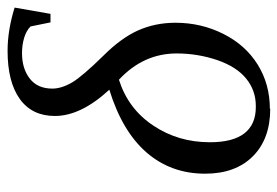

<svg xmlns="http://www.w3.org/2000/svg" viewBox="-136 -604 750 519"><g transform="rotate(-90 239.5 -344.0)"><path d="M205 10 206 11Q124 11 77 -36Q30 -83 30 -165Q30 -257 87 -323Q144 -389 257 -424Q186 -501 186 -571Q186 -633 232 -666Q278 -699 362 -699Q418 -699 479 -680L462 -583H439L428 -637Q417 -648 398 -654Q378 -660 356 -660Q314 -660 287 -639Q260 -618 260 -578Q260 -553 277 -524Q294 -496 349 -440Q396 -393 417 -347Q438 -300 438 -245Q438 -176 408 -116Q378 -56 325 -23Q272 10 205 10ZM210 -28H213Q255 -28 287 -54Q319 -80 337 -132Q355 -185 355 -242Q355 -332 284 -398Q205 -373 160 -305Q115 -238 115 -152Q115 -90 139 -59Q163 -28 210 -28Z"/></g></svg>

Font: Libra Serif Modern
Style: Italic
Weight: 400
Italic angle: -12°
Designer: Stefan Peev, Context Ltd
Foundry: Stefan Peev, Context Ltd
Version: Version 1.000